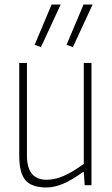

<svg xmlns="http://www.w3.org/2000/svg" viewBox="-20 -818 493 848"><path d="M186 10Q120 10 92.5 -22Q65 -54 65 -131V-540H99V-131Q99 -24 186 -24Q223 -24 262.5 -41.5Q302 -59 350 -94V-540H384V0H354L350 -58H346Q298 -23 259 -6.5Q220 10 186 10ZM133 -620 208 -798H248L161 -610ZM274 -620 349 -798H389L302 -610Z"/></svg>

Font: Encode Sans Compressed
Style: Thin
Weight: 100
Designer: Pablo Impallari, Andres Torresi
Foundry: Pablo Impallari, Andres Torresi
Version: Version 1.000; ttfautohint (v1.00) -l 8 -r 50 -G 200 -x 14 -